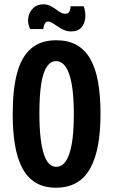

<svg xmlns="http://www.w3.org/2000/svg" viewBox="-20 -859 526 892"><path d="M240 13Q184 13 145.5 -10.5Q107 -34 83.5 -78.5Q60 -123 49.5 -186Q39 -249 39 -328Q39 -444 59.5 -520Q80 -596 125 -634Q170 -672 241 -672Q296 -672 335 -650.5Q374 -629 399 -586Q424 -543 435.5 -478.5Q447 -414 447 -330Q447 -249 435.5 -185.5Q424 -122 399.5 -77.5Q375 -33 335.5 -10Q296 13 240 13ZM241 -84Q267 -84 285 -109Q303 -134 313 -188Q323 -242 323 -328Q323 -412 313.5 -466.5Q304 -521 285.5 -548Q267 -575 240 -575Q216 -575 198.5 -550.5Q181 -526 172 -472.5Q163 -419 163 -333Q163 -266 168.5 -219Q174 -172 184 -142Q194 -112 208.5 -98Q223 -84 241 -84ZM311 -713Q292 -713 276.5 -720Q261 -727 248 -736Q235 -745 224 -752Q213 -759 203 -759Q192 -759 187 -747.5Q182 -736 181 -724H120Q107 -752 111.5 -778Q116 -804 134.5 -821.5Q153 -839 181 -839Q198 -839 212 -832.5Q226 -826 238 -817Q250 -808 261 -801.5Q272 -795 284 -795Q298 -795 303 -806.5Q308 -818 308 -830H369Q379 -802 376 -774.5Q373 -747 357 -730Q341 -713 311 -713Z"/></svg>

Font: Bricolage Grotesque 36pt Condensed SemiBold
Style: Regular
Weight: 600
Width: 3
Designer: Mathieu Triay
Foundry: Atelier Triay
Version: Version 1.001;gftools[0.9.33.dev8+g029e19f]